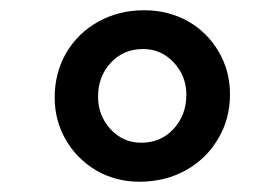

<svg xmlns="http://www.w3.org/2000/svg" viewBox="-20 -810 494 374"><path d="M251.5 -456Q205.5 -456 167.5 -478Q129.5 -500.5 108 -538Q86.5 -575.5 86.5 -620Q86.5 -668 109 -707Q132 -746 171.8 -768Q211.5 -790 261 -790Q307.5 -790 346.5 -768.5Q384.5 -746.5 406.2 -709Q428 -671.5 428 -626.5Q428 -578 405 -540Q382.5 -501 342.2 -478.5Q302 -456 251.5 -456ZM255 -532Q293.5 -532 318.2 -559Q343 -586 343 -625.5Q343 -662 318.5 -688.2Q294 -714.5 259 -714.5Q220.5 -714.5 195.8 -687.8Q171 -661 171 -621.5Q171 -585 195.2 -558.5Q219.5 -532 255 -532Z"/></svg>

Font: Merriweather Sans SemiBold
Style: Italic
Weight: 600
Italic angle: -7.5°
Designer: Eben Sorkin
Foundry: Eben Sorkin
Version: Version 2.001